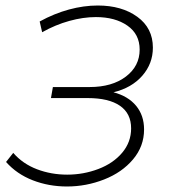

<svg xmlns="http://www.w3.org/2000/svg" viewBox="-20 -671 620 697"><path d="M503 -201Q503 -140 463 -92.5Q423 -45 358 -19.5Q293 6 223 6Q157 6 99 -16.5Q41 -39 2 -83L28 -116Q63 -76 114.5 -56.5Q166 -37 224 -37Q283 -37 337 -57.5Q391 -78 423.5 -116.5Q456 -155 456 -205Q456 -259 415.5 -287Q375 -315 298 -315H165L172 -355H305Q387 -355 437 -393Q487 -431 487 -491Q487 -547 442.5 -578Q398 -609 328 -609Q282 -609 231.5 -595Q181 -581 133 -554L124 -593Q177 -622 230.5 -636.5Q284 -651 335 -651Q422 -651 478.5 -610Q535 -569 535 -498Q535 -440 496.5 -396Q458 -352 392 -336Q445 -322 474 -287Q503 -252 503 -201Z"/></svg>

Font: Montserrat Ace
Style: Light Italic
Weight: 300
Italic angle: -11.3°
Designer: Julieta Ulanovsky
Foundry: Julieta Ulanovsky
Version: Version 1